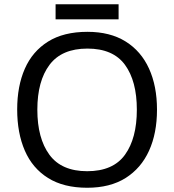

<svg xmlns="http://www.w3.org/2000/svg" viewBox="-20 -875 821 905"><path d="M720 -358Q720 -247 682.5 -164.5Q645 -82 572 -36Q499 10 391 10Q280 10 206.5 -36Q133 -82 97 -165Q61 -248 61 -359Q61 -469 97 -551Q133 -633 206.5 -679Q280 -725 392 -725Q499 -725 572 -679.5Q645 -634 682.5 -551.5Q720 -469 720 -358ZM156 -358Q156 -223 213 -145.5Q270 -68 391 -68Q513 -68 569 -145.5Q625 -223 625 -358Q625 -493 569 -569.5Q513 -646 392 -646Q271 -646 213.5 -569.5Q156 -493 156 -358ZM539 -855V-784H242V-855Z"/></svg>

Font: Noto Sans IKEA
Style: Regular
Weight: 400
Designer: Monotype Design Team
Foundry: Monotype Imaging Inc.
Version: Version 2.001